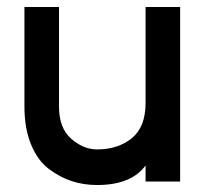

<svg xmlns="http://www.w3.org/2000/svg" viewBox="-20 -530 586 550"><path d="M496 -510V-10H397V-56Q356 0 258 0Q220 0 186 -11Q152 -22 120 -46Q88 -70 69 -116Q50 -162 50 -225V-510H149V-225Q149 -163 184 -132.5Q219 -102 258 -102Q318 -102 357.5 -134Q397 -166 397 -235V-510Z"/></svg>

Font: Simpel Medium
Style: Regular
Weight: 500
Designer: Janko Jovanovic
Version: Version 1.048;PS 001.048;hotconv 1.0.88;makeotf.lib2.5.64775